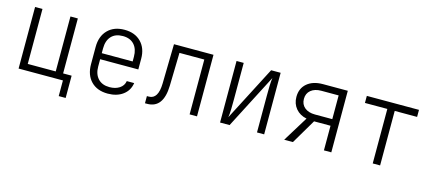

<svg xmlns="http://www.w3.org/2000/svg" viewBox="-54 -1038 3707 1657"><g transform="rotate(15 1800.0 -210.0)"><path d="M499 140V0H103V-550H169V-59H419V-550H485V-59H561V140Z M901 10Q806 10 751.5 -46Q697 -102 697 -198V-352Q697 -448 752 -504Q807 -560 901 -560Q994 -560 1048.5 -504.5Q1103 -449 1103 -356V-260H762V-194Q762 -127 798.5 -87.5Q835 -48 901 -48Q954 -48 990 -71.5Q1026 -95 1033 -137H1099Q1089 -69 1035.5 -29.5Q982 10 901 10ZM762 -314H1038V-356Q1038 -425 1002 -464.5Q966 -504 901 -504Q834 -504 798 -465Q762 -426 762 -356Z M1234 7V-57H1251Q1334 -57 1337 -197L1344 -550H1697V0H1631V-490H1409L1402 -195Q1397 7 1253 7Z M1903 0V-550H1967V-222Q1967 -181 1966 -136Q1965 -91 1960 -63L2212 -550H2297V0H2233V-329Q2233 -369 2234 -414Q2235 -459 2240 -488L1988 0Z M2476 0 2615 -226Q2554 -238 2518 -281Q2482 -324 2482 -385Q2482 -461 2534 -505.5Q2586 -550 2676 -550H2897V0H2831V-220H2684L2554 0ZM2676 -279H2831V-491H2676Q2618 -491 2583.5 -462.5Q2549 -434 2549 -385Q2549 -336 2583.5 -307.5Q2618 -279 2676 -279Z M3267 0V-487H3067V-550H3533V-487H3333V0Z"/></g></svg>

Font: JetBrains Mono NL ExtraLight
Style: Regular
Weight: 200
Designer: Philipp Nurullin, Konstantin Bulenkov
Foundry: JetBrains
Version: Version 2.304; ttfautohint (v1.8.4.7-5d5b)